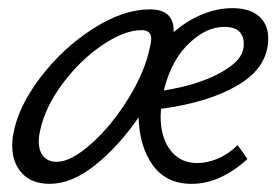

<svg xmlns="http://www.w3.org/2000/svg" viewBox="-20 -442 686 471"><path d="M10 -85Q10 -100 13 -115Q25 -181 79.5 -252.5Q134 -324 208 -371.5Q282 -419 348 -419Q408 -419 406 -363Q438 -391 475.5 -406.5Q513 -422 550 -422Q593 -422 615.5 -402Q638 -382 638 -348Q638 -278 566 -234.5Q494 -191 375 -175L374 -157Q374 -105 398 -73.5Q422 -42 464 -42Q488 -42 513.5 -52.5Q539 -63 563 -86L587 -52Q557 -24 522 -7.5Q487 9 450 9Q388 9 355 -36.5Q322 -82 320 -154Q271 -83 213.5 -37Q156 9 102 9Q58 9 34 -17Q10 -43 10 -85ZM348 -327Q351 -339 351 -347Q351 -368 327 -368Q285 -368 230.5 -331Q176 -294 133 -236Q90 -178 78 -120Q75 -107 75 -96Q75 -72 86.5 -58.5Q98 -45 119 -45Q154 -45 204 -89.5Q254 -134 295 -200.5Q336 -267 348 -327ZM576 -319Q578 -324 578 -336Q578 -353 567 -364.5Q556 -376 530 -376Q486 -376 444 -336Q402 -296 384 -228L382 -220Q463 -233 516 -261Q569 -289 576 -319Z"/></svg>

Font: LXGW Bright GB
Style: Italic
Weight: 400
Italic angle: -12°
Designer: Christian Thalmann (Catharsis Fonts)
Foundry: LXGW / Christian Thalmann (Catharsis Fonts) / Fontworks Inc.
Version: Version 5.510